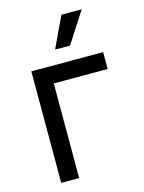

<svg xmlns="http://www.w3.org/2000/svg" viewBox="-112 -802 650 869"><g transform="rotate(-15 212.5 -367.5)"><path d="M401.4 -522.5V-443.4H148.9V0H64.9V-522.5ZM194.3 -589.8 262.7 -734.9H357.9L264.2 -589.8Z"/></g></svg>

Font: Inter 28pt
Style: Regular
Weight: 400
Designer: Rasmus Andersson
Foundry: rsms
Version: Version 4.001;git-66647c0bb